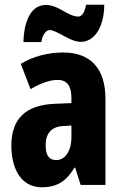

<svg xmlns="http://www.w3.org/2000/svg" viewBox="-20 -833 520 812"><path d="M79 -655H155C159 -688 177 -706 189 -706C222 -706 274 -656 322 -656C375 -656 420 -711 421 -813H344C339 -785 329 -763 311 -763C267 -763 229 -812 174 -812C99 -812 80 -717 79 -655ZM247 -611C182 -611 119 -594 68 -563L109 -456C156 -483 191 -495 225 -495C264 -495 282 -468 282 -419V-397L211 -394C92 -389 28 -334 28 -217C28 -127 64 -41 157 -41C223 -41 261 -68 295 -124H298L321 -51H426V-414C426 -547 360 -611 247 -611ZM248 -300 282 -302V-252C282 -194 255 -156 218 -156C188 -156 173 -175 173 -219C173 -269 198 -298 248 -300Z"/></svg>

Font: Noto Sans Tamil UI ExtraCondensed ExtraBold
Style: Regular
Weight: 800
Width: 2
Designer: Jelle Bosma - Monotype Design Team
Foundry: Monotype Imaging Inc.
Version: Version 2.004